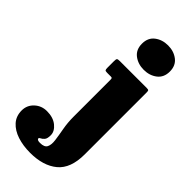

<svg xmlns="http://www.w3.org/2000/svg" viewBox="-491 -851 1167 1167"><g transform="rotate(45 92.5 -267.5)"><path d="M65 -690Q65 -741 100.2 -768Q135.5 -795 185 -795Q234.5 -795 269.8 -768Q305 -741 305 -690Q305 -639 269.8 -612Q234.5 -585 185 -585Q135.5 -585 100.2 -612Q65 -639 65 -690ZM73 -415H41Q27 -415 23.5 -419Q20 -423 20 -437.5V-494.5Q20 -512 24.2 -516Q28.5 -520 45 -520H277Q289.5 -520 292.2 -516.2Q295 -512.5 295 -499.5V32Q295 152.5 230.2 206.2Q165.5 260 53 260Q-7.5 260 -57 243.8Q-106.5 227.5 -135.8 195Q-165 162.5 -165 114Q-165 69 -132.2 38.5Q-99.5 8 -53 8Q1 8 34 35Q67 62 67 96Q67 124.5 57 136.2Q47 148 37 152.2Q27 156.5 27 162Q27 175 53.5 175Q91 175 101.2 154.2Q111.5 133.5 106.8 97.5Q102 61.5 93.5 15.2Q85 -31 85 -82.5V-398.5Q85 -407 83.2 -411Q81.5 -415 73 -415Z"/></g></svg>

Font: Besley* Narrow Fatface
Style: Regular
Weight: 900
Width: 4
Designer: Owen Earl
Foundry: indestructible type*
Version: Version 3.000; ttfautohint (v1.8.3)